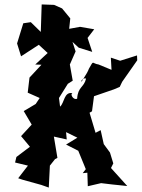

<svg xmlns="http://www.w3.org/2000/svg" viewBox="-20 -808 639 866"><path d="M278 -212 329 -187 278 -156 333 -128 367 -45 353 -27 374 -29 376 32 436 18 486 24 554 31 469 -63 472 -33 491 -71 476 -120 448 -158 434 -221 411 -209 382 -306 335 -271 395 -306 404 -374 494 -405 520 -416 531 -439 599 -536 598 -558 522 -534 480 -548 483 -493 425 -517C392 -522 405 -540 381 -498C376 -485 373 -479 350 -443C336 -431 357 -462 368 -453C359 -413 331 -417 328 -363C312 -354 294 -384 307 -388C268 -395 271 -344 251 -327L246 -366L286 -430L308 -444L295 -517L321 -576L307 -619L335 -593L396 -574L375 -637L405 -676L341 -687L292 -678L297 -725L260 -770L224 -786L168 -788L164 -664L119 -708L85 -703L57 -612L75 -554L155 -606L195 -569L139 -517L167 -516L113 -458L105 -390L159 -366L141 -339L87 -307L123 -246L75 -194L115 -146L54 -100L48 -75L106 -61L62 -4L83 3L166 26L200 38L205 -61L228 -90L239 -96L223 -192L281 -179Z"/></svg>

Font: Asimov Aggro
Style: CondIt
Weight: 500
Designer: Google
Version: Version 2.000980; 2014